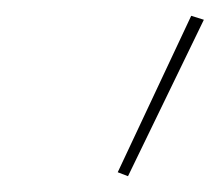

<svg xmlns="http://www.w3.org/2000/svg" viewBox="-20 -731 278 243"><path d="M129 -513 222 -711 238 -706 142 -508Z"/></svg>

Font: Ysabeau Thin
Style: Italic
Weight: 200
Italic angle: -12°
Designer: Christian Thalmann (Catharsis Fonts)
Version: Version 0.003